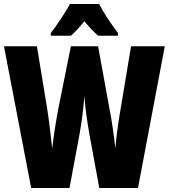

<svg xmlns="http://www.w3.org/2000/svg" viewBox="-20 -947 850 967"><path d="M479 -927H332C315 -892 263 -815 236 -781V-767H337C354 -781 377 -806 405 -840C432 -807 455 -783 475 -767H574V-781C534 -834 502 -883 479 -927ZM810 -714H640L588 -402C576 -334 565 -254 561 -199C554 -263 542 -349 531 -401L474 -714H337L274 -401C265 -356 251 -271 243 -199C236 -267 225 -354 217 -403L166 -714H0L137 0H330L380 -268C391 -327 401 -408 405 -462C410 -396 420 -328 431 -267L480 0H675Z"/></svg>

Font: Noto Sans Arabic UI XCn Bk
Style: Regular
Weight: 900
Width: 2
Designer: Monotype Design Team, Nadine Chahine and Nizar Qandah
Foundry: Monotype Imaging Inc.
Version: Version 2.010